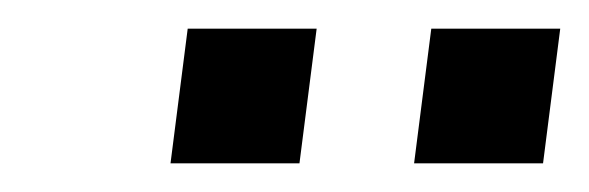

<svg xmlns="http://www.w3.org/2000/svg" viewBox="-20 -679 411 134"><path d="M189 -565 201 -659H111L99 -565ZM359 -565 371 -659H281L269 -565Z"/></svg>

Font: Gamestation Text
Style: Italic
Weight: 400
Designer: Jonas Hecksher
Foundry: Jonas Hecksher, Playtypeª, e-types AS
Version: Version 1.003